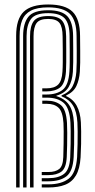

<svg xmlns="http://www.w3.org/2000/svg" viewBox="-20 -827 417 847"><path d="M51.2 0V-668.5Q51.2 -743 84.4 -775.1Q117.5 -807.2 192.5 -807.2Q267.8 -807.2 300.2 -775.1Q332.8 -743 333.2 -668.5Q333.5 -630.5 333.8 -601.8Q334 -573 333.8 -551Q333.5 -529 332.2 -510.2Q329.5 -474.2 317 -447.6Q304.5 -421 271.8 -405.8V-403Q302.2 -389.8 318.4 -360.4Q334.5 -331 336.8 -287.2Q337.8 -272.8 338 -247.8Q338.2 -222.8 337.8 -192.8Q337.2 -162.8 335.5 -133Q332.2 -82.2 315 -53.1Q297.8 -24 267.4 -12Q237 0 193.8 0H164.2V-13.8H193.8Q250.2 -13.8 282.8 -38.5Q315.2 -63.2 320.2 -134.2Q321.8 -161.5 322.2 -191Q322.8 -220.5 322.6 -246.1Q322.5 -271.8 321.5 -286.5Q318.8 -334.8 301.8 -361.9Q284.8 -389 251.5 -402.2V-406Q287 -420.5 300.5 -447Q314 -473.5 316.8 -510.2Q318 -529 318.4 -551.9Q318.8 -574.8 318.5 -603.4Q318.2 -632 317.8 -668Q317.5 -736.2 288.8 -765.4Q260 -794.5 192.5 -794.5Q143.8 -794.5 116.2 -780Q88.8 -765.5 77.6 -737.4Q66.5 -709.2 66.5 -668.2V0ZM82 0H97.2V-667.8Q97.2 -716.2 116.4 -742.6Q135.5 -769 192.5 -769Q244.2 -769 265.5 -745.8Q286.8 -722.5 287 -667.2Q287.5 -637 287.6 -607.6Q287.8 -578.2 287.6 -553.2Q287.5 -528.2 286.2 -511.2Q282.5 -451.8 256.6 -430.9Q230.8 -410 184.2 -410H166.5V-396.2H187.2Q233.8 -396.2 260.5 -373.5Q287.2 -350.8 290.8 -285.5Q291.5 -272 291.8 -247.9Q292 -223.8 291.6 -194.1Q291.2 -164.5 289.8 -134Q287.2 -79 262.6 -60Q238 -41 193.8 -41H164.2V-27.2H193.8Q244.5 -27.2 273 -49.1Q301.5 -71 305 -134.2Q306.5 -161.5 307 -191.1Q307.5 -220.8 307.2 -246.1Q307 -271.5 306 -286Q303.5 -336 285.1 -363.5Q266.8 -391 228.8 -403V-405Q267.5 -416.2 283.1 -443.5Q298.8 -470.8 301.5 -509.8Q302.8 -529.2 303 -553Q303.2 -576.8 303 -605.4Q302.8 -634 302.5 -667.5Q302 -729.2 277 -755.5Q252 -781.8 192.5 -781.8Q128 -781.8 105 -752.8Q82 -723.8 82 -668ZM112.5 0V-667.2Q112.5 -713 129.4 -734.6Q146.2 -756.2 192.5 -756.2Q236.2 -756.2 253.8 -736Q271.2 -715.8 271.8 -666.5Q272 -636.5 272.2 -607.1Q272.5 -577.8 272.2 -552.9Q272 -528 271 -511Q267.2 -459 245.4 -441.4Q223.5 -423.8 184 -423.8H166.5V-437.2H184Q219.2 -437.2 236.1 -453.4Q253 -469.5 255.5 -511Q256.8 -529 256.9 -553.8Q257 -578.5 256.9 -607.2Q256.8 -636 256.2 -666Q256 -708.8 242.1 -726.1Q228.2 -743.5 192.5 -743.5Q154.5 -743.5 141.2 -725Q128 -706.5 128 -667.2V0ZM164.2 -54.5H193.8Q231 -54.5 251.6 -70.5Q272.2 -86.5 274.5 -135Q275.5 -156.5 276.1 -185.1Q276.8 -213.8 276.6 -240.9Q276.5 -268 275.5 -284.5Q272 -344.2 248.4 -363.5Q224.8 -382.8 187.2 -382.8H166.5V-369H187.2Q219.5 -369 238.1 -351.9Q256.8 -334.8 260 -283.8Q260.8 -271.2 260.9 -248Q261 -224.8 260.6 -195.4Q260.2 -166 259.2 -134.5Q257.8 -94.5 241.1 -81.4Q224.5 -68.2 193.8 -68.2H164.2Z"/></svg>

Font: Big Shoulders Inline Display Thin Medium
Style: Regular
Weight: 500
Version: Version 2.002